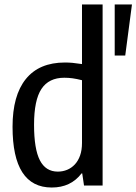

<svg xmlns="http://www.w3.org/2000/svg" viewBox="-20 -828 609 857"><path d="M492 -808H569L539 -580H492ZM211 9Q36 9 36 -262Q36 -402 95.5 -475.5Q155 -549 270 -549Q287 -549 303.5 -547.5Q320 -546 346 -542V-808H438V0H355L347 -54H344Q296 9 211 9ZM238 -62Q260 -62 279.5 -70Q299 -78 314 -94Q329 -110 337.5 -134Q346 -158 346 -190V-470Q322 -476 304 -478.5Q286 -481 267 -481Q198 -481 165 -431Q132 -381 132 -271Q132 -163 158 -112.5Q184 -62 238 -62Z"/></svg>

Font: Encode Sans Compressed
Style: Medium
Weight: 500
Designer: Pablo Impallari, Andres Torresi
Foundry: Pablo Impallari, Andres Torresi
Version: Version 1.000; ttfautohint (v1.00) -l 8 -r 50 -G 200 -x 14 -